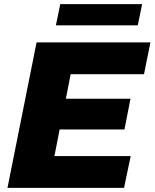

<svg xmlns="http://www.w3.org/2000/svg" viewBox="-20 -904 744 924"><path d="M673 -547H320L297 -429H608L579 -281H267L242 -153H609L577 0H16L156 -700H704ZM249 -782 270 -884H664L643 -782Z"/></svg>

Font: My Font
Style: Italic
Weight: 500
Designer: Julieta Ulanovsky
Foundry: Julieta Ulanovsky
Version: ""